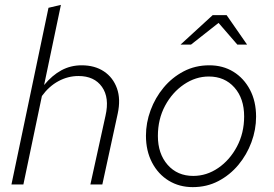

<svg xmlns="http://www.w3.org/2000/svg" viewBox="-20 -757 1125 788"><path d="M27 0 179 -725 230 -737 161 -408Q194 -448 232 -468.5Q270 -489 315 -489Q369 -489 406.5 -464Q444 -439 460 -394.5Q476 -350 463 -290L400 0H351L413 -282Q430 -356 398.5 -400.5Q367 -445 302 -445Q259 -445 220 -424Q181 -403 152 -363L76 0Z M771 11Q716 11 672.5 -15.5Q629 -42 604 -90Q579 -138 579 -200Q579 -253 598 -304.5Q617 -356 651.5 -397.5Q686 -439 733.5 -464Q781 -489 839 -489Q895 -489 938 -462.5Q981 -436 1006 -388.5Q1031 -341 1031 -278Q1031 -225 1012 -173.5Q993 -122 958.5 -80.5Q924 -39 876.5 -14Q829 11 771 11ZM773 -35Q828 -35 875.5 -67.5Q923 -100 952.5 -155.5Q982 -211 982 -279Q982 -353 942 -398Q902 -443 837 -443Q783 -443 735 -410.5Q687 -378 657.5 -323Q628 -268 628 -199Q628 -126 668 -80.5Q708 -35 773 -35ZM721 -574 853 -695H910L994 -574H954L877 -663L764 -574Z"/></svg>

Font: Red Hat Text
Style: Italic
Weight: 300
Italic angle: -12°
Designer: Pentagram, MCKL
Foundry: Pentagram, MCKL
Version: Version 1.023